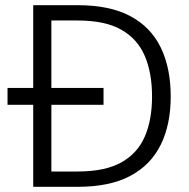

<svg xmlns="http://www.w3.org/2000/svg" viewBox="-20 -720 730 740"><path d="M9 -316V-381H379V-316ZM108 0V-700H280Q403 -700 482 -658Q561 -616 599.5 -537Q638 -458 638 -348Q638 -240 599.5 -162Q561 -84 482 -42Q403 0 280 0ZM178 -59H279Q385 -59 447.5 -94Q510 -129 538 -193.5Q566 -258 566 -348Q566 -439 538 -504.5Q510 -570 447.5 -605.5Q385 -641 279 -641H178Z"/></svg>

Font: DM Sans 9pt Light
Style: Regular
Weight: 300
Version: Version 4.004;gftools[0.9.30]